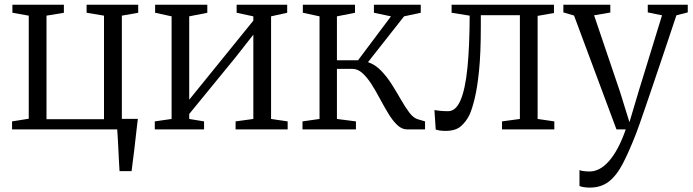

<svg xmlns="http://www.w3.org/2000/svg" viewBox="-20 -558 2988 828"><path d="M495.5 180Q494 157 492.8 133.2Q491.5 109.5 490.5 86.2Q489.5 63 488.2 41.2Q487 19.5 485.5 0H32V-34.5L104 -46V-490.5L33.5 -503V-537.5H255.5V-503L180.5 -490.5V-44H428.5V-490.5L353.5 -503V-537.5H576V-503L505.5 -490.5V-45.5H574.5Q572 -23.5 569.2 -1Q566.5 21.5 564 44.5Q561.5 67.5 558.8 90.2Q556 113 553 135.5Q550 158 547.5 180Z M647.5 0V-34.5L720 -45V-487.5L649 -503V-537.5H874V-503L796 -487.5V-128L867 -215.5L1072.5 -469V-487.5L1000.5 -503V-537.5H1218.5V-503L1149 -487.5V-45L1220.5 -34.5V0H996V-34.5L1072.5 -45V-408.5L996 -311L796 -66.5V-45L860 -34.5V0Z M1284.5 0V-34.5L1358 -45V-487.5L1286 -503V-537.5H1511V-503L1433 -487.5V-298H1524L1666 -487.5L1592.5 -503V-537.5H1794.5V-503L1722.5 -487.5L1567 -290Q1598 -279.5 1623.2 -253.5Q1648.5 -227.5 1669.5 -194.2Q1690.5 -161 1709 -128.5Q1727.5 -96 1745 -72.8Q1762.5 -49.5 1781 -44L1813 -34.5V0H1735Q1713 0 1693.2 -18.8Q1673.5 -37.5 1655.2 -67.5Q1637 -97.5 1619.2 -130.8Q1601.5 -164 1582.8 -193.8Q1564 -223.5 1543.5 -242.2Q1523 -261 1500 -261H1433V-45L1515 -34.5V0Z M1901.5 6.5Q1887.5 6.5 1876.5 4.8Q1865.5 3 1859 0.5L1853.5 -83.5Q1863.5 -81.5 1879.2 -80Q1895 -78.5 1912.5 -78.5Q1946 -78.5 1966.2 -126Q1986.5 -173.5 1995.8 -265.2Q2005 -357 2005.5 -490.5L1927.5 -503V-537.5H2369V-502L2298.5 -489.5V-45L2370.5 -34.5V0H2145V-34.5L2222 -45V-492.5H2053.5V-440Q2053.5 -329.5 2046 -254.8Q2038.5 -180 2027.2 -133.8Q2016 -87.5 2004.5 -62.5Q1990 -33 1967 -13.2Q1944 6.5 1901.5 6.5Z M2523.5 251Q2509 251 2497 249Q2485 247 2479 244V175.5Q2485 178.5 2497.8 180Q2510.5 181.5 2523 181.5Q2544.5 181.5 2565.2 170.5Q2586 159.5 2605.8 137.2Q2625.5 115 2644 80.8Q2662.5 46.5 2678.5 0H2638.5L2455.5 -491L2409.5 -504.5V-537.5H2612V-504L2542 -492L2654 -161.5L2694.5 -31L2733.5 -162L2835 -492L2773.5 -504.5V-537.5H2946V-504.5L2897 -492Q2866.5 -400 2841.2 -325.2Q2816 -250.5 2796.2 -192.2Q2776.5 -134 2762 -91.8Q2747.5 -49.5 2737.8 -22.2Q2728 5 2723.5 17Q2693 95.5 2665.8 147.8Q2638.5 200 2605 225.5Q2571.5 251 2523.5 251Z"/></svg>

Font: Merriweather 60pt Light
Style: Regular
Weight: 300
Version: Version 2.100